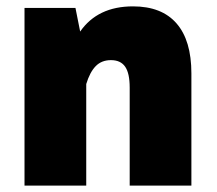

<svg xmlns="http://www.w3.org/2000/svg" viewBox="-20 -580 677 600"><path d="M249.5 0H56.6V-555.2H215.8L230.5 -481.4Q285.2 -560.1 395.5 -560.1Q485.4 -560.1 531.7 -506.8Q578.1 -453.6 578.1 -350.6V0H385.3V-306.2Q385.3 -351.1 371.1 -371.6Q356.9 -392.1 326.7 -392.1Q297.4 -392.1 279.1 -373.3Q260.7 -354.5 249.5 -317.4Z"/></svg>

Font: Estedad-FD Black
Style: Regular
Weight: 900
Designer: Amin Abedi
Version: Version 7.3